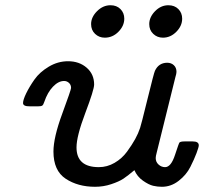

<svg xmlns="http://www.w3.org/2000/svg" viewBox="-20 -714 786 740"><path d="M68.8 -316.9Q68.8 -329.1 80.8 -354Q92.8 -378.9 112.8 -407.5Q132.8 -436 168 -457Q203.1 -478 242.2 -478Q285.2 -478 314 -453.1Q342.8 -428.2 342.8 -388.2Q342.8 -368.2 308.8 -278.6Q274.9 -189 274.9 -146Q274.9 -69.8 360.8 -69.8Q393.1 -69.8 421.6 -86.4Q450.2 -103 469.5 -129.4Q488.8 -155.8 501 -178Q513.2 -200.2 520 -221.2Q522.9 -228 548.1 -330.6Q573.2 -433.1 577.1 -440.9Q591.3 -471.7 624 -472.2Q640.1 -472.2 650.1 -462.6Q660.2 -453.1 660.2 -437Q660.2 -430.2 655.8 -416L584 -126Q580.1 -111.8 580.1 -105Q580.1 -89.8 591.1 -79.8Q602.1 -69.8 616.2 -69.8Q639.2 -69.8 654.5 -116.9Q669.9 -164.1 671.9 -165Q676.8 -168.9 690.9 -168.9H723.1Q746.1 -168.9 746.1 -153.8Q746.1 -147 737.5 -124Q729 -101.1 713.6 -70.6Q698.2 -40 668.7 -17.1Q639.2 5.9 604 5.9Q586.9 5.9 570.1 2Q553.2 -2 531 -17.6Q508.8 -33.2 498 -58.1Q473.1 -37.1 456.1 -25.6Q439 -14.2 408.9 -4.2Q378.9 5.9 346.2 5.9Q280.3 5.9 233.2 -25.1Q186 -56.2 186 -129.9Q186 -184.1 220 -276.1Q253.9 -368.2 253.9 -375Q253.9 -387.2 245.8 -394.5Q237.8 -401.9 227.1 -401.9Q205.1 -401.9 184.1 -379.9Q163.1 -357.9 150.9 -321.8Q147 -309.6 142.6 -306.9Q138.2 -304.2 127 -304.2H95.2Q68.8 -303.7 68.8 -316.9ZM331.1 -621.1Q331.1 -647.9 354 -670.9Q377 -693.8 405.8 -693.8Q429.7 -693.8 444.3 -679Q459 -664.1 459 -642.1Q459 -614.3 436.5 -591.6Q414.1 -568.8 383.8 -568.8Q361.8 -568.8 346.4 -583.5Q331.1 -598.1 331.1 -621.1ZM555.2 -621.1Q555.2 -647.9 577.6 -670.9Q600.1 -693.8 628.9 -693.8Q652.8 -693.8 667.5 -679Q682.1 -664.1 682.1 -642.1Q682.1 -614.3 659.7 -591.6Q637.2 -568.8 607.9 -568.8Q585.9 -568.8 570.6 -583.5Q555.2 -598.1 555.2 -621.1Z"/></svg>

Font: CMU Concrete
Style: BoldItalic
Weight: 700
Italic angle: -14.04°
Version: Version 0.7.0